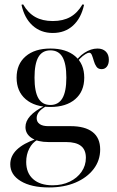

<svg xmlns="http://www.w3.org/2000/svg" viewBox="-20 -643 522 856"><path d="M198.4 192.7Q119.4 192.7 72.6 164.5Q25.8 136.3 25.8 89.5Q25.8 52.4 55.2 24.2Q84.7 -4 141.1 -23.4L146.8 -19.4Q124.2 -7.3 110.5 19.4Q96.8 46 96.8 79Q96.8 128.2 127.8 155.6Q158.9 183.1 214.5 183.1Q257.3 183.1 290.7 166.9Q324.2 150.8 343.5 123Q362.9 95.2 362.9 60.5Q362.9 25 341.1 7.7Q319.4 -9.7 274.2 -9.7H196Q148.4 -9.7 121 -27.8Q93.5 -46 93.5 -76.6Q93.5 -102.4 114.5 -125.8Q135.5 -149.2 175.8 -169.4L183.9 -168.5Q162.1 -155.6 152.8 -143.1Q143.5 -130.6 143.5 -116.1Q143.5 -99.2 156.9 -89.9Q170.2 -80.6 194.4 -80.6H294.4Q358.9 -80.6 392.7 -54.4Q426.6 -28.2 426.6 23.4Q426.6 72.6 397.2 110.9Q367.7 149.2 316.5 171Q265.3 192.7 198.4 192.7ZM204.8 -166.1Q134.7 -166.1 94.4 -200.8Q54 -235.5 54 -296.8Q54 -357.3 94.4 -391.9Q134.7 -426.6 204.8 -426.6Q275 -426.6 315.3 -392.3Q355.6 -358.1 355.6 -296.8Q355.6 -235.5 315.3 -200.8Q275 -166.1 204.8 -166.1ZM204.8 -175Q240.3 -175 258.1 -204.8Q275.8 -234.7 275.8 -296.8Q275.8 -358.9 258.5 -388.7Q241.1 -418.5 204.8 -418.5Q168.5 -418.5 151.2 -388.7Q133.9 -358.9 133.9 -296.8Q133.9 -234.7 151.2 -204.8Q168.5 -175 204.8 -175ZM433.1 -334.7Q417.7 -334.7 410.1 -345.6Q402.4 -356.5 398.4 -371Q394.4 -385.5 389.9 -396.8Q385.5 -408.1 377.4 -408.1Q371.8 -408.1 360.5 -401.2Q349.2 -394.4 337.1 -382.3Q325 -370.2 317.7 -354L312.9 -359.7Q326.6 -387.9 356 -407.3Q385.5 -426.6 414.5 -426.6Q437.9 -426.6 451.6 -413.3Q465.3 -400 465.3 -376.6Q465.3 -357.3 456.5 -346Q447.6 -334.7 433.1 -334.7ZM215.3 -496Q162.1 -496 125.4 -529Q88.7 -562.1 75.8 -621.8L83.1 -623.4Q104.8 -585.5 137.1 -567.3Q169.4 -549.2 215.3 -549.2Q261.3 -549.2 293.5 -567.3Q325.8 -585.5 347.6 -623.4L354.8 -621.8Q341.9 -562.1 305.6 -529Q269.4 -496 215.3 -496Z"/></svg>

Font: Playfair 144pt
Style: Regular
Weight: 400
Designer: Claus Eggers Sørensen
Foundry: Claus Eggers Sørensen
Version: Version 2.001;gftools[0.9.30]